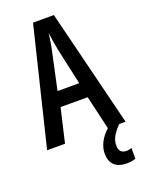

<svg xmlns="http://www.w3.org/2000/svg" viewBox="-172 -793 822 1099"><g transform="rotate(-20 239.0 -243.5)"><path d="M370 0C326 40 303 86 303 131C303 193 337 227 406 227C428 227 446 223 458 218V152C451 156 441 159 426 159C397 159 381 142 381 112C381 76 395 45 439 0H478L301 -714H174L0 0H109L157 -206H322ZM256 -516 304 -298H172L219 -517C228 -556 234 -595 238 -628C242 -595 248 -556 256 -516Z"/></g></svg>

Font: Noto Sans Bengali ExtraCondensed Medium
Style: Regular
Weight: 500
Width: 2
Designer: Joana Ranito - Universal Thirst; Jelle Bosma - Monotype Design Team
Foundry: Universal Thirst ehf.
Version: Version 3.000